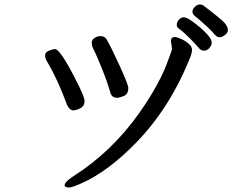

<svg xmlns="http://www.w3.org/2000/svg" viewBox="-20 -818 1040 856"><path d="M307 -326Q291 -326 279 -350Q237 -465 189 -545Q181 -558 181 -571Q181 -585 198 -592Q215 -599 226 -599Q248 -599 316 -466Q357 -387 357 -368Q357 -345 338 -335.5Q319 -326 307 -326ZM288 18Q268 18 268 7Q268 -6 305 -31Q480 -142 602 -316Q695 -448 732 -556Q747 -595 747 -600L742 -636Q742 -653 761 -653Q767 -653 785 -645.5Q803 -638 819.5 -624.5Q836 -611 836 -597Q836 -584 831 -570Q741 -340 586 -181Q463 -55 348 -3Q302 18 288 18ZM503 -382Q478 -382 472 -405Q458 -454 433 -516Q408 -578 393 -606Q392 -611 390.5 -615.5Q389 -620 389 -629Q389 -640 401 -648.5Q413 -657 429 -657Q446 -657 455 -643Q473 -613 512.5 -527Q552 -441 552 -426Q552 -398 532 -390Q512 -382 503 -382ZM890 -592Q876 -592 866.5 -604Q857 -616 828 -645.5Q799 -675 778 -690Q768 -696 768 -708Q768 -719 777.5 -730Q787 -741 799 -741Q819 -741 871.5 -696Q924 -651 924 -628Q924 -616 913.5 -604Q903 -592 890 -592ZM958 -652Q947 -652 936.5 -665Q926 -678 898.5 -703.5Q871 -729 847 -748Q838 -756 838 -767Q838 -778 849 -788Q860 -798 870 -798Q880 -798 886 -794Q968 -732 982 -715Q996 -698 996 -684Q996 -668 975 -657Q968 -652 958 -652Z"/></svg>

Font: ToneOZ-Pinyin-WenKai-Medium
Style: Medium
Weight: 700
Designer: Fontworks Inc.
Foundry: ToneOZ
Version: Version 0.240331